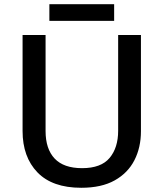

<svg xmlns="http://www.w3.org/2000/svg" viewBox="-20 -880 776 910"><path d="M648 -258Q648 -181 617 -120.5Q586 -60 523.5 -25Q461 10 365 10Q228 10 157.5 -63Q87 -136 87 -259V-714H196V-259Q196 -174 239 -128.5Q282 -83 369 -83Q459 -83 499.5 -131.5Q540 -180 540 -260V-714H648ZM521 -860V-781H214V-860Z"/></svg>

Font: Noto Sans Lao Looped Medium
Style: Regular
Weight: 500
Designer: Mark Frömberg, Ben Mitchell
Foundry: The Fontpad Ltd
Version: Version 1.002; ttfautohint (v1.8.4.7-5d5b)